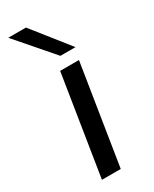

<svg xmlns="http://www.w3.org/2000/svg" viewBox="-204 -842 717 893"><g transform="rotate(-30 154.5 -395.0)"><path d="M161 0H60L145 -536H246ZM181 -596 13 -790H108L262 -596Z"/></g></svg>

Font: Georama ExtraExtended
Style: Italic
Weight: 400
Width: 8
Italic angle: -9°
Designer: Jean-Baptiste Levee
Foundry: Production Type
Version: Version 1.000